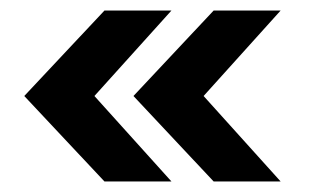

<svg xmlns="http://www.w3.org/2000/svg" viewBox="-20 -435 589 364"><path d="M305 -91H178L26 -253L178 -415H305L159 -253ZM366 -253 512 -91H385L233 -253L385 -415H512Z"/></svg>

Font: Hind Colombo SemiBold
Style: Regular
Weight: 600
Designer: Jyotish Sonowal, Aditi Pimprikar
Foundry: Indian Type Foundry
Version: Version 1.000;PS 1.0;hotconv 1.0.86;makeotf.lib2.5.63406; tt